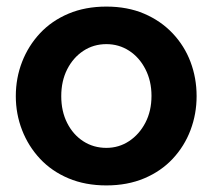

<svg xmlns="http://www.w3.org/2000/svg" viewBox="-20 -553 646 583"><path d="M303 10Q239 10 188 -11.5Q137 -33 101.5 -71Q66 -109 47 -158Q28 -207 28 -261Q28 -316 47 -365Q66 -414 101.5 -452Q137 -490 188 -511.5Q239 -533 303 -533Q367 -533 417.5 -511.5Q468 -490 504 -452Q540 -414 558.5 -365Q577 -316 577 -261Q577 -207 558.5 -158Q540 -109 504.5 -71Q469 -33 418 -11.5Q367 10 303 10ZM166 -261Q166 -215 184 -179.5Q202 -144 233 -124Q264 -104 303 -104Q341 -104 372 -124.5Q403 -145 421.5 -180.5Q440 -216 440 -262Q440 -307 421.5 -343Q403 -379 372 -399Q341 -419 303 -419Q264 -419 233 -398.5Q202 -378 184 -342.5Q166 -307 166 -261Z"/></svg>

Font: Raleway Thin
Style: Bold
Weight: 700
Version: Version 4.026